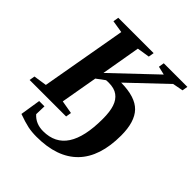

<svg xmlns="http://www.w3.org/2000/svg" viewBox="-240 -806 1179 1179"><g transform="rotate(45 349.5 -217.0)"><path d="M229 -49 315 -34 309 2H-8L-2 -34L84 -47L182 -604L101 -617L107 -653H414L408 -617L326 -604L282 -349L551 -604L496 -617L502 -653H707L701 -617L633 -604L401 -384Q525 -383 578 -328Q631 -273 631 -154Q631 30 540 124Q448 219 269 219Q227 219 193 212Q156 204 104 185L125 52H171L169 122Q208 166 273 166Q377 166 428 88Q479 10 479 -146Q479 -209 466 -248Q453 -288 424 -309Q396 -330 346 -330L325 -329L271 -289Z"/></g></svg>

Font: Libra Serif Modern
Style: Bold Italic
Weight: 700
Italic angle: -12°
Designer: Stefan Peev, Context Ltd
Foundry: Stefan Peev, Context Ltd
Version: Version 1.000